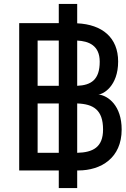

<svg xmlns="http://www.w3.org/2000/svg" viewBox="-20 -870 641 980"><path d="M78 0H280V90H374V0H380C495 0 601 -63 601 -209C601 -330 533 -382 482 -388C506 -388 583 -430 583 -556C583 -678 502 -745 374 -751V-850H280V-752H78ZM172 -90V-342H280V-90ZM172 -432V-663H280V-432ZM374 -90V-342C456 -339 506 -310 506 -209C506 -118 454 -92 374 -90ZM374 -432V-663C432 -660 489 -639 489 -555C489 -463 445 -435 374 -432Z"/></svg>

Font: Hibana 45 SubMedium
Style: Regular
Weight: 500
Width: 6
Designer: pygmalion
Foundry: ybstudio
Version: Version 2021.007;FEAKit 1.0